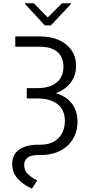

<svg xmlns="http://www.w3.org/2000/svg" viewBox="-20 -927 541 1160"><path d="M439.5 -529.3Q439.5 -471.2 407.5 -428.5Q375.5 -385.7 317.9 -364.3Q380.9 -344.7 414.3 -301.3Q447.8 -257.8 448.2 -193.4Q448.2 -132.3 420.2 -86.2Q392.1 -40 341.6 -15.1Q291 9.8 225.6 9.8H208Q167 9.8 146.5 25.6Q126 41.5 126 69.3Q126 102.5 148.4 124.5Q170.9 146.5 205.1 163.1L172.9 212.9Q121.1 189.9 87.4 153.1Q53.7 116.2 53.7 63.5Q53.7 6.8 95.2 -22.9Q136.7 -52.7 210 -52.7H225.6Q270.5 -52.7 303.5 -70.6Q336.4 -88.4 354 -120.6Q371.6 -152.8 372.1 -195.3Q372.1 -261.2 329.1 -296.6Q286.1 -332 205.1 -332H141.6V-394.5H203.1Q282.7 -394.5 323 -429.4Q363.3 -464.4 363.3 -523.4Q363.3 -581.5 327.1 -613Q291 -644.5 220.7 -644.5H72.3V-707H220.7Q285.2 -707 335 -685.3Q384.8 -663.6 412.1 -623.3Q439.5 -583 439.5 -529.3ZM268.6 -821.3 354.5 -907.2H408.2V-902.3L287.1 -773.4H251L131.8 -902.3V-907.2H184.6Z"/></svg>

Font: Pretendard Std Light
Style: Regular
Weight: 300
Designer: Base glyphs from Inter by Rasmus Andersson; Hangeul glyphs from Noto Sans CJK(Source Han Sans) by Jang Soo-young and Kan
Foundry: Kil Hyung-jin
Version: Version 1.309